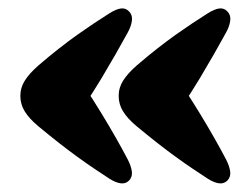

<svg xmlns="http://www.w3.org/2000/svg" viewBox="-20 -459 587 453"><path d="M28 -232.5Q28 -252.5 38.8 -269.2Q49.5 -286 70 -304Q95.5 -326 118.5 -344Q141.5 -362 162.2 -376.8Q183 -391.5 201.8 -404Q220.5 -416.5 238 -427.5Q254 -437.5 265.2 -439Q276.5 -440.5 284.5 -432Q293 -423.5 291.2 -410.2Q289.5 -397 281.5 -382.5Q268 -358 252.8 -331.2Q237.5 -304.5 218.8 -273.2Q200 -242 175 -204.5V-261Q200 -223.5 219 -192.2Q238 -161 253.2 -134.2Q268.5 -107.5 281.5 -82.5Q289 -68 291 -55Q293 -42 284.5 -33Q276.5 -25 264.8 -26.5Q253 -28 238 -37.5Q221 -48.5 202.5 -61Q184 -73.5 163.2 -88.5Q142.5 -103.5 119.5 -121.5Q96.5 -139.5 70 -161.5Q49 -179 38.5 -196Q28 -213 28 -232.5ZM260 -232.5Q260 -252.5 270.8 -269.2Q281.5 -286 302 -304Q327.5 -326 350.5 -344Q373.5 -362 394.2 -376.8Q415 -391.5 433.8 -404Q452.5 -416.5 470 -427.5Q486 -437.5 497.2 -439Q508.5 -440.5 516.5 -432Q525 -423.5 523.2 -410.2Q521.5 -397 513.5 -382.5Q500 -358 484.8 -331.2Q469.5 -304.5 450.8 -273.2Q432 -242 407 -204.5V-261Q432 -223.5 451 -192.2Q470 -161 485.2 -134.2Q500.5 -107.5 513.5 -82.5Q521 -68 523 -55Q525 -42 516.5 -33Q508.5 -25 496.8 -26.5Q485 -28 470 -37.5Q453 -48.5 434.5 -61Q416 -73.5 395.2 -88.5Q374.5 -103.5 351.5 -121.5Q328.5 -139.5 302 -161.5Q281 -179 270.5 -196Q260 -213 260 -232.5Z"/></svg>

Font: Fraunces 144pt S100 Black
Style: Regular
Weight: 900
Version: Version 1.000